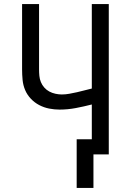

<svg xmlns="http://www.w3.org/2000/svg" viewBox="-20 -755 640 939"><path d="M355 164V-74H429V-244Q390 -234 350.5 -226.5Q311 -219 271 -219Q246 -219 220.5 -224Q195 -229 172 -241Q149 -253 131 -272Q113 -291 103 -314.5Q93 -338 90.5 -364Q88 -390 88 -416V-735H171V-416Q171 -400 172.5 -384Q174 -368 180 -353.5Q186 -339 196.5 -327Q207 -315 221 -307.5Q235 -300 251 -296.5Q267 -293 282 -293Q301 -293 319.5 -296.5Q338 -300 356.5 -304Q375 -308 393 -313Q411 -318 429 -322V-735H512V0H437V164Z"/></svg>

Font: Iosevka Mono
Style: Regular
Weight: 400
Designer: Belleve Invis
Foundry: Belleve Invis
Version: Version 11.1.1